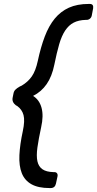

<svg xmlns="http://www.w3.org/2000/svg" viewBox="-20 -796 493 975"><path d="M44 -299 48 -319Q50 -332 57.5 -340Q65 -348 81 -357L90 -361Q122 -380 141.5 -408Q161 -436 172 -487Q187 -557 207.5 -611Q228 -665 258 -701.5Q288 -738 330 -757Q372 -776 431 -776H436Q456 -776 453 -754L446 -717Q444 -707 436.5 -701Q429 -695 420 -695H415Q379 -694 354 -681Q329 -668 311 -641Q293 -614 280.5 -571Q268 -528 256 -468Q244 -408 217 -369Q190 -330 148 -309Q180 -289 191 -248.5Q202 -208 189 -150Q176 -90 170 -47Q164 -4 170 23Q176 50 195.5 63.5Q215 77 251 78H256Q265 78 269.5 84Q274 90 272 100L264 137Q259 159 237 159H232Q174 159 139.5 139.5Q105 120 90.5 83Q76 46 78.5 -8Q81 -62 96 -131Q107 -183 99.5 -211.5Q92 -240 67 -258L61 -261Q40 -277 44 -299Z"/></svg>

Font: SVN-Rubik
Style: Italic
Weight: 400
Italic angle: -12°
Designer: Hubert and Fischer
Foundry: Hubert & Fischer
Version: Version 2.101; ttfautohint (v1.8.3)